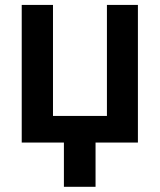

<svg xmlns="http://www.w3.org/2000/svg" viewBox="-20 -565 633 761"><path d="M190 -545.5V-105.5H403.8V-545.5H526.6V0H358.7V175.4H233.3V0H66.1V-545.5Z"/></svg>

Font: Inter P Semi Bold
Style: Regular
Weight: 600
Designer: Rasmus Andersson
Foundry: rsms
Version: Version 3.018;git-588b23468